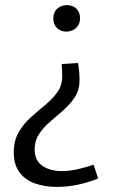

<svg xmlns="http://www.w3.org/2000/svg" viewBox="-20 -553 460 753"><path d="M286 -306Q289 -290 290.5 -271Q292 -252 292 -239Q292 -201 274 -173Q256 -145 230 -122Q204 -99 178 -77Q152 -55 134 -28.5Q116 -2 116 33Q116 77 146.5 97.5Q177 118 223 118Q251 118 283 111Q315 104 347 93L365 147Q283 180 203 180Q156 180 117.5 166.5Q79 153 56.5 123Q34 93 34 45Q34 -1 53 -34Q72 -67 100.5 -92.5Q129 -118 157.5 -141.5Q186 -165 205 -191.5Q224 -218 224 -254Q224 -261 223.5 -276.5Q223 -292 222 -302ZM294 -482Q294 -458 278.5 -443.5Q263 -429 240 -429Q218 -429 203.5 -443Q189 -457 189 -480Q189 -505 204.5 -519Q220 -533 242 -533Q265 -533 279.5 -519Q294 -505 294 -482Z"/></svg>

Font: Bitter Thin
Style: Regular
Weight: 400
Version: Version 3.021